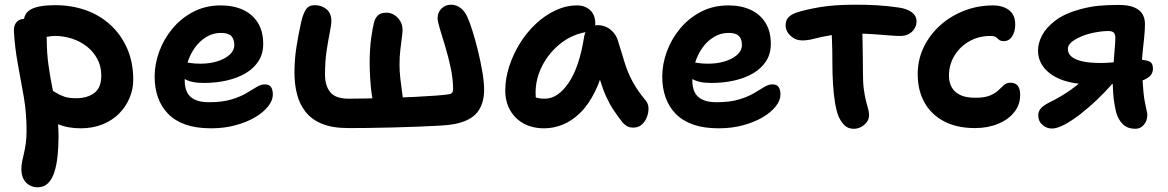

<svg xmlns="http://www.w3.org/2000/svg" viewBox="-20 -536 4972 817"><path d="M323 10Q268 10 224.5 -8.5Q181 -27 155.5 -57.5Q130 -88 130 -123Q130 -139 140.5 -151.5Q151 -164 167 -164Q181 -164 193 -157Q205 -150 219 -141Q233 -132 253 -125Q273 -118 303 -118Q351 -118 381 -140Q411 -162 411 -215Q411 -254 394 -285.5Q377 -317 348.5 -339Q320 -361 285 -372Q250 -383 214 -383Q198 -383 182 -379.5Q166 -376 148 -376Q132 -376 116 -385Q100 -394 90.5 -409Q81 -424 81 -441Q81 -481 114 -497.5Q147 -514 215 -514Q284 -514 344 -493Q404 -472 449.5 -430.5Q495 -389 521 -330Q547 -271 547 -196Q547 -156 531 -118.5Q515 -81 486 -52Q457 -23 415.5 -6.5Q374 10 323 10ZM139 261Q123 261 107 253Q91 245 81 227.5Q71 210 71 184Q71 165 74.5 149.5Q78 134 82 116.5Q86 99 89.5 76Q93 53 93 19Q93 -56 81 -125Q69 -194 56 -263.5Q43 -333 39 -406Q39 -430 51.5 -443Q64 -456 86 -456Q110 -456 131.5 -444Q153 -432 166 -412.5Q179 -393 179 -368Q179 -310 186.5 -257.5Q194 -205 204 -156Q214 -107 221.5 -57Q229 -7 229 46Q229 89 225 127.5Q221 166 211.5 196Q202 226 184.5 243.5Q167 261 139 261Z M878 10Q815 10 769.5 -6Q724 -22 695 -52Q666 -82 652 -122Q638 -162 638 -210Q638 -263 657.5 -316.5Q677 -370 714 -414.5Q751 -459 803 -486Q855 -513 920 -513Q973 -513 1013.5 -494.5Q1054 -476 1077 -439.5Q1100 -403 1100 -349Q1100 -307 1080 -276Q1060 -245 1025.5 -224.5Q991 -204 945 -193.5Q899 -183 847 -183Q791 -183 763.5 -201.5Q736 -220 736 -244Q736 -258 742.5 -264.5Q749 -271 764 -271Q775 -271 790.5 -268Q806 -265 834 -265Q872 -265 904.5 -275Q937 -285 957 -303Q977 -321 977 -344Q977 -370 964 -383Q951 -396 920 -396Q887 -396 858.5 -379Q830 -362 809.5 -333.5Q789 -305 777.5 -268.5Q766 -232 766 -193Q766 -165 775.5 -144.5Q785 -124 808 -112.5Q831 -101 869 -101Q925 -101 963.5 -112.5Q1002 -124 1027.5 -139Q1053 -154 1071.5 -165.5Q1090 -177 1107 -177Q1125 -177 1133 -166Q1141 -155 1141 -133Q1141 -109 1121 -83.5Q1101 -58 1065.5 -37Q1030 -16 982 -3Q934 10 878 10Z M1463 9Q1394 9 1349.5 -9.5Q1305 -28 1279.5 -61Q1254 -94 1243.5 -136.5Q1233 -179 1233 -227Q1233 -280 1241 -333.5Q1249 -387 1262 -444Q1270 -478 1282 -496Q1294 -514 1320 -514Q1348 -514 1369 -497Q1390 -480 1390 -446Q1390 -431 1383.5 -399Q1377 -367 1370 -321.5Q1363 -276 1363 -218Q1363 -171 1385.5 -143.5Q1408 -116 1464 -116Q1492 -116 1538 -117Q1584 -118 1637 -119.5Q1690 -121 1741.5 -123.5Q1793 -126 1833 -129Q1873 -132 1891 -135Q1899 -136 1903.5 -141Q1908 -146 1908 -156Q1908 -199 1898 -246.5Q1888 -294 1875 -337Q1862 -380 1852 -412.5Q1842 -445 1842 -459Q1842 -483 1858.5 -499.5Q1875 -516 1899 -516Q1922 -516 1940.5 -501.5Q1959 -487 1969 -463Q1978 -444 1990 -406Q2002 -368 2013.5 -321.5Q2025 -275 2032.5 -230.5Q2040 -186 2040 -154Q2040 -94 2010.5 -57.5Q1981 -21 1913 -8Q1895 -4 1853.5 -1.5Q1812 1 1758 3Q1704 5 1647.5 6.5Q1591 8 1542.5 8.5Q1494 9 1463 9ZM1636 -36Q1616 -36 1597.5 -48.5Q1579 -61 1573 -83Q1565 -108 1561 -140Q1557 -172 1555 -205.5Q1553 -239 1553 -268Q1553 -328 1559.5 -374Q1566 -420 1571 -438Q1575 -457 1587 -469.5Q1599 -482 1625 -482Q1642 -482 1657.5 -472.5Q1673 -463 1683 -446.5Q1693 -430 1693 -408Q1693 -399 1690 -376.5Q1687 -354 1683.5 -323.5Q1680 -293 1680 -261Q1680 -233 1683.5 -202Q1687 -171 1691 -143.5Q1695 -116 1697 -98Q1698 -74 1678.5 -55Q1659 -36 1636 -36Z M2296 10Q2246 10 2209 -10Q2172 -30 2151 -66.5Q2130 -103 2130 -151Q2130 -201 2146.5 -252.5Q2163 -304 2192 -351Q2221 -398 2260 -434.5Q2299 -471 2344 -492Q2389 -513 2436 -513Q2469 -513 2491 -493Q2513 -473 2513 -436Q2513 -421 2504.5 -412.5Q2496 -404 2482 -401Q2416 -391 2366 -351.5Q2316 -312 2287.5 -256.5Q2259 -201 2259 -141Q2259 -120 2262.5 -102.5Q2266 -85 2277 -58L2214 -149Q2238 -130 2255.5 -123Q2273 -116 2298 -116Q2354 -116 2400 -184Q2446 -252 2466 -382Q2470 -404 2485 -416.5Q2500 -429 2521 -429Q2555 -429 2579 -409Q2603 -389 2611 -358Q2626 -308 2639 -266.5Q2652 -225 2672.5 -187.5Q2693 -150 2727 -109Q2739 -95 2739.5 -76Q2740 -57 2732.5 -37.5Q2725 -18 2710.5 -5.5Q2696 7 2675 7Q2658 7 2647.5 0.5Q2637 -6 2629 -15Q2608 -42 2591 -67.5Q2574 -93 2560 -123.5Q2546 -154 2534 -193.5Q2522 -233 2512 -286L2559 -289Q2541 -205 2512.5 -147.5Q2484 -90 2448.5 -55.5Q2413 -21 2374 -5.5Q2335 10 2296 10Z M3038 10Q2975 10 2929.5 -6Q2884 -22 2855 -52Q2826 -82 2812 -122Q2798 -162 2798 -210Q2798 -263 2817.5 -316.5Q2837 -370 2874 -414.5Q2911 -459 2963 -486Q3015 -513 3080 -513Q3133 -513 3173.5 -494.5Q3214 -476 3237 -439.5Q3260 -403 3260 -349Q3260 -307 3240 -276Q3220 -245 3185.5 -224.5Q3151 -204 3105 -193.5Q3059 -183 3007 -183Q2951 -183 2923.5 -201.5Q2896 -220 2896 -244Q2896 -258 2902.5 -264.5Q2909 -271 2924 -271Q2935 -271 2950.5 -268Q2966 -265 2994 -265Q3032 -265 3064.5 -275Q3097 -285 3117 -303Q3137 -321 3137 -344Q3137 -370 3124 -383Q3111 -396 3080 -396Q3047 -396 3018.5 -379Q2990 -362 2969.5 -333.5Q2949 -305 2937.5 -268.5Q2926 -232 2926 -193Q2926 -165 2935.5 -144.5Q2945 -124 2968 -112.5Q2991 -101 3029 -101Q3085 -101 3123.5 -112.5Q3162 -124 3187.5 -139Q3213 -154 3231.5 -165.5Q3250 -177 3267 -177Q3285 -177 3293 -166Q3301 -155 3301 -133Q3301 -109 3281 -83.5Q3261 -58 3225.5 -37Q3190 -16 3142 -3Q3094 10 3038 10Z M3393 -364Q3365 -364 3344 -383.5Q3323 -403 3323 -429Q3323 -448 3334 -461Q3345 -474 3368 -482Q3403 -494 3465.5 -505Q3528 -516 3620 -516Q3671 -516 3713 -513.5Q3755 -511 3804 -504Q3839 -499 3859.5 -484Q3880 -469 3880 -445Q3880 -429 3871.5 -414.5Q3863 -400 3847.5 -391.5Q3832 -383 3811 -383Q3793 -383 3762.5 -385.5Q3732 -388 3696.5 -390.5Q3661 -393 3626 -393Q3558 -393 3515.5 -386Q3473 -379 3445.5 -371.5Q3418 -364 3393 -364ZM3613 12Q3590 12 3575 -1.5Q3560 -15 3548 -41Q3539 -64 3533 -100.5Q3527 -137 3524.5 -180.5Q3522 -224 3522 -265Q3522 -326 3520 -370Q3518 -414 3518 -442L3649 -449Q3648 -439 3649 -414Q3650 -389 3650.5 -355.5Q3651 -322 3651.5 -287Q3652 -252 3652 -222Q3652 -183 3656 -154.5Q3660 -126 3665 -106.5Q3670 -87 3674 -73Q3678 -59 3678 -46Q3678 -29 3668 -16Q3658 -3 3643.5 4.5Q3629 12 3613 12Z M4129 9Q4051 9 3996.5 -20Q3942 -49 3913.5 -100.5Q3885 -152 3885 -220Q3885 -282 3910.5 -335Q3936 -388 3980.5 -428Q4025 -468 4083 -490.5Q4141 -513 4206 -513Q4233 -513 4254.5 -504Q4276 -495 4288 -477.5Q4300 -460 4300 -432Q4300 -402 4287 -381.5Q4274 -361 4251 -361Q4238 -361 4231.5 -366.5Q4225 -372 4218.5 -377.5Q4212 -383 4194 -383Q4144 -383 4104 -360Q4064 -337 4041 -298.5Q4018 -260 4018 -214Q4018 -186 4029.5 -165Q4041 -144 4065.5 -132Q4090 -120 4130 -120Q4170 -120 4192.5 -129.5Q4215 -139 4228 -151.5Q4241 -164 4252 -174Q4263 -184 4280 -184Q4301 -184 4311 -171Q4321 -158 4321 -132Q4321 -91 4296.5 -59.5Q4272 -28 4228 -9.5Q4184 9 4129 9Z M4812 12Q4778 12 4758.5 -7Q4739 -26 4730 -56Q4726 -72 4722 -95Q4718 -118 4716.5 -144Q4715 -170 4715 -193Q4715 -211 4716.5 -235.5Q4718 -260 4720 -286.5Q4722 -313 4724 -336.5Q4726 -360 4726 -374Q4726 -391 4719 -397.5Q4712 -404 4695 -404Q4679 -404 4657.5 -401Q4636 -398 4617 -393Q4582 -384 4553 -366.5Q4524 -349 4524 -328Q4524 -308 4539.5 -295Q4555 -282 4585.5 -275Q4616 -268 4665 -268Q4685 -268 4709.5 -270Q4734 -272 4758 -275.5Q4782 -279 4800 -280.5Q4818 -282 4825 -282Q4851 -282 4868.5 -275.5Q4886 -269 4886 -244Q4886 -219 4863.5 -204.5Q4841 -190 4805.5 -184Q4770 -178 4729 -178H4610Q4549 -178 4500.5 -195.5Q4452 -213 4424.5 -245.5Q4397 -278 4397 -321Q4397 -352 4414 -385Q4431 -418 4470 -448Q4509 -478 4574 -496Q4618 -508 4655.5 -511.5Q4693 -515 4740 -515Q4783 -515 4807.5 -504Q4832 -493 4842 -475Q4852 -457 4852 -434Q4852 -409 4849 -379Q4846 -349 4842.5 -318.5Q4839 -288 4839 -259Q4839 -235 4841 -205Q4843 -175 4845.5 -146.5Q4848 -118 4852 -100Q4855 -84 4858.5 -69Q4862 -54 4862 -47Q4862 -22 4847.5 -5Q4833 12 4812 12ZM4456 11Q4434 11 4416 -4.5Q4398 -20 4398 -46Q4398 -61 4408.5 -74Q4419 -87 4447 -101Q4493 -123 4538 -155Q4583 -187 4621 -228L4711 -177Q4684 -146 4649 -112.5Q4614 -79 4578 -51Q4542 -23 4510 -6Q4478 11 4456 11Z"/></svg>

Font: Shantell Sans SemiBold
Style: Regular
Weight: 600
Designer: Stephen Nixon, Anya Danilova, Shantell Martin
Foundry: Arrow Type
Version: Version 1.011;[c5ecc13dd]